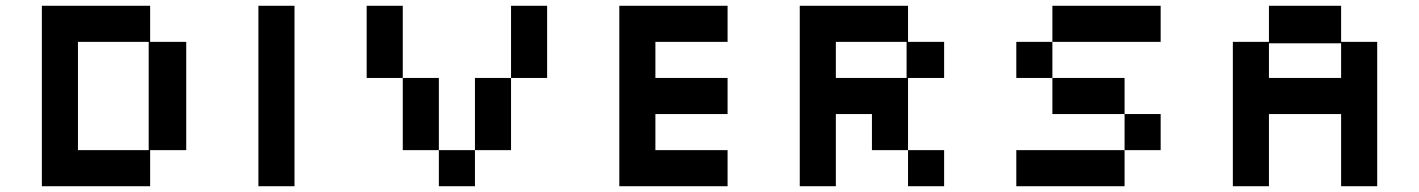

<svg xmlns="http://www.w3.org/2000/svg" viewBox="-20 -645 4915 665"><path d="M125 0V-625H500V-500H625V-125H500V0ZM250 -125H495V-500H250Z M875 0V-625H1000V0Z M1500 0V-125H1375V-375H1250V-625H1375V-375H1500V-125H1625V0ZM1750 -375V-625H1875V-375ZM1625 -125V-375H1750V-125Z M2125 0V-625H2500V-500H2250V-375H2500V-250H2250V-125H2500V0Z M2750 0V-625H3125V-500H3250V-375H3125V-125H3250V0H3125V-125H3000V-250H2875V0ZM2875 -375H3120V-500H2875Z M3625 -500V-625H4000V-500ZM3875 -125V-250H3625V-375H3500V-500H3625V-375H3875V-250H4000V-125ZM3500 0V-125H3875V0Z M4250 0V-500H4375V-625H4625V-500H4750V0H4625V-250H4375V0ZM4375 -375H4625V-495H4375Z"/></svg>

Font: Silkscreen
Style: Regular
Weight: 400
Designer: Jason Kottke
Foundry: Jason Kottke
Version: Version 1.001; ttfautohint (v1.8.4.7-5d5b)